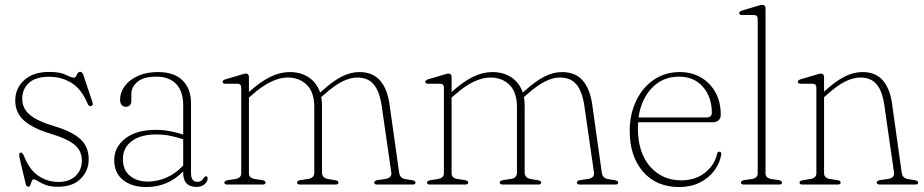

<svg xmlns="http://www.w3.org/2000/svg" viewBox="-20 -744 3726 774"><path d="M216 -10.5Q258.5 -10.5 284.2 -34.2Q310 -58 310 -96.5Q310 -136.5 280 -161Q250 -185.5 182.5 -205.5Q112.5 -226.5 77 -258Q41.5 -289.5 41.5 -338.5Q41.5 -388 77.5 -421Q113.5 -454 178.5 -454Q222.5 -454 245 -442.5Q267.5 -431 277.5 -431Q286 -431 290 -442.8Q294 -454.5 303 -454.5Q311.5 -454.5 316 -442L352 -334.5Q357 -319.5 348.5 -316.5Q339 -313.5 333.5 -325.5Q308 -386 267.8 -410.2Q227.5 -434.5 178.5 -434.5Q123 -434.5 96.2 -409.5Q69.5 -384.5 69.5 -345.5Q69.5 -307 100.5 -281Q131.5 -255 200 -235Q269 -214.5 303.2 -184Q337.5 -153.5 337.5 -102Q337.5 -55.5 305 -23.2Q272.5 9 214 9Q183.5 9 164.2 1.5Q145 -6 133.5 -13.5Q122 -21 116 -21Q110.5 -21 108 -13.8Q105.5 -6.5 103 1Q100.5 8.5 94.5 8.5Q86.5 8.5 84 -1L59.5 -104.5Q54.5 -126 61.5 -128.5Q70.5 -131.5 77 -114.5Q98.5 -59.5 135 -35Q171.5 -10.5 216 -10.5Z M440.5 -99Q440.5 -151 485.2 -185.8Q530 -220.5 607.5 -220.5Q638 -220.5 666.2 -215Q694.5 -209.5 718.5 -201.5V-319Q718.5 -376 690.2 -405.5Q662 -435 610 -435Q558.5 -435 534 -414Q509.5 -393 509.5 -365.5V-338.5Q509.5 -313.5 486 -313.5Q476 -313.5 470 -321.5Q464 -329.5 464 -342Q464 -371 482.5 -396.5Q501 -422 535.5 -437.8Q570 -453.5 617 -453.5Q682 -453.5 716 -419.8Q750 -386 750 -329V-46.5Q750 -11 775.5 -11Q786 -11 791.8 -15.5Q797.5 -20 800.5 -26Q806 -33.5 810 -33.5Q817 -33.5 817 -24.5Q817 -12 804.8 -1.2Q792.5 9.5 772 9.5Q718.5 9.5 718.5 -47.5V-53Q657 10 569.5 10Q511.5 10 476 -18.5Q440.5 -47 440.5 -99ZM475.5 -102.5Q475.5 -58.5 503.8 -35.2Q532 -12 575.5 -12Q615 -12 652 -28.5Q689 -45 718.5 -77V-182.5Q694.5 -190.5 667.8 -196.2Q641 -202 610.5 -202Q547 -202 511.2 -175.2Q475.5 -148.5 475.5 -102.5Z M983.5 -433V-373L984.5 -374Q1031 -415.5 1070.2 -434.5Q1109.5 -453.5 1148 -453.5Q1192.5 -453.5 1224.8 -432Q1257 -410.5 1270.5 -371L1277.5 -377Q1321 -416.5 1357 -435Q1393 -453.5 1429 -453.5Q1482 -453.5 1511.8 -419.8Q1541.5 -386 1550.5 -322L1589 -48Q1592 -25.5 1614.5 -22L1642 -17.5Q1655 -15.5 1655 -8Q1655 0 1643.5 0H1500.5Q1488.5 0 1488.5 -8Q1488.5 -15.5 1502 -18L1533 -22.5Q1560.5 -27 1557.5 -48L1519 -315.5Q1510.5 -374.5 1487.2 -403Q1464 -431.5 1420 -431.5Q1392 -431.5 1360 -415.5Q1328 -399.5 1287.5 -363.5L1275 -352.5Q1278 -336.5 1278 -319.5V-48Q1278 -26.5 1304 -22L1331.5 -17.5Q1344.5 -15.5 1344.5 -8Q1344.5 0 1332.5 0H1190Q1177.5 0 1177.5 -8Q1177.5 -15.5 1191 -18L1222.5 -22.5Q1247 -26.5 1247 -48V-312.5Q1247 -372 1217 -401.8Q1187 -431.5 1139.5 -431.5Q1108.5 -431.5 1072.5 -414.5Q1036.5 -397.5 994.5 -360L983.5 -350.5V-45.5Q983.5 -26.5 1006.5 -22.5L1037 -18Q1050.5 -15.5 1050.5 -8Q1050.5 0 1038 0H896Q884.5 0 884.5 -8Q884.5 -15 897.5 -17.5L929 -22.5Q952.5 -26.5 952.5 -45.5V-390Q952.5 -406.5 937 -406.5H889.5Q877.5 -406.5 877.5 -414Q877.5 -421 889.5 -424.5L949 -442Q956.5 -444.5 962 -446Q967.5 -447.5 970.5 -447.5Q983.5 -447.5 983.5 -433Z M1800.5 -433V-373L1801.5 -374Q1848 -415.5 1887.2 -434.5Q1926.5 -453.5 1965 -453.5Q2009.5 -453.5 2041.8 -432Q2074 -410.5 2087.5 -371L2094.5 -377Q2138 -416.5 2174 -435Q2210 -453.5 2246 -453.5Q2299 -453.5 2328.8 -419.8Q2358.5 -386 2367.5 -322L2406 -48Q2409 -25.5 2431.5 -22L2459 -17.5Q2472 -15.5 2472 -8Q2472 0 2460.5 0H2317.5Q2305.5 0 2305.5 -8Q2305.5 -15.5 2319 -18L2350 -22.5Q2377.5 -27 2374.5 -48L2336 -315.5Q2327.5 -374.5 2304.2 -403Q2281 -431.5 2237 -431.5Q2209 -431.5 2177 -415.5Q2145 -399.5 2104.5 -363.5L2092 -352.5Q2095 -336.5 2095 -319.5V-48Q2095 -26.5 2121 -22L2148.5 -17.5Q2161.5 -15.5 2161.5 -8Q2161.5 0 2149.5 0H2007Q1994.5 0 1994.5 -8Q1994.5 -15.5 2008 -18L2039.5 -22.5Q2064 -26.5 2064 -48V-312.5Q2064 -372 2034 -401.8Q2004 -431.5 1956.5 -431.5Q1925.5 -431.5 1889.5 -414.5Q1853.5 -397.5 1811.5 -360L1800.5 -350.5V-45.5Q1800.5 -26.5 1823.5 -22.5L1854 -18Q1867.5 -15.5 1867.5 -8Q1867.5 0 1855 0H1713Q1701.5 0 1701.5 -8Q1701.5 -15 1714.5 -17.5L1746 -22.5Q1769.5 -26.5 1769.5 -45.5V-390Q1769.5 -406.5 1754 -406.5H1706.5Q1694.5 -406.5 1694.5 -414Q1694.5 -421 1706.5 -424.5L1766 -442Q1773.5 -444.5 1779 -446Q1784.5 -447.5 1787.5 -447.5Q1800.5 -447.5 1800.5 -433Z M2885.5 -282Q2885.5 -251 2850 -251H2552.5Q2551.5 -240.5 2551.5 -229Q2551.5 -128.5 2600.5 -72.8Q2649.5 -17 2726 -17Q2784 -17 2822.5 -48.2Q2861 -79.5 2870.5 -123Q2872.5 -132.5 2879.5 -132.5Q2888.5 -132.5 2887.5 -121.5Q2882 -86 2859.5 -56Q2837 -26 2800.8 -8Q2764.5 10 2718.5 10Q2626 10 2572.2 -52Q2518.5 -114 2518.5 -216Q2518.5 -282.5 2544 -336.5Q2569.5 -390.5 2615 -422Q2660.5 -453.5 2721 -453.5Q2768 -453.5 2805.2 -432Q2842.5 -410.5 2864 -372Q2885.5 -333.5 2885.5 -282ZM2717.5 -435Q2651 -435 2607.8 -389.2Q2564.5 -343.5 2554 -270.5H2827.5Q2849.5 -270.5 2849.5 -289.5Q2849.5 -352.5 2813.8 -393.8Q2778 -435 2717.5 -435Z M3066 -710.5V-45.5Q3066 -26.5 3089 -22.5L3119 -18Q3132.5 -15.5 3132.5 -8Q3132.5 0 3120.5 0H2978.5Q2967 0 2967 -8Q2967 -15.5 2980.5 -18L3011.5 -22.5Q3034.5 -26.5 3034.5 -45.5V-667Q3034.5 -683.5 3019.5 -683.5H2971.5Q2960 -683.5 2960 -691.5Q2960 -698 2971.5 -701.5L3031.5 -719.5Q3039 -721.5 3044.2 -723Q3049.5 -724.5 3053 -724.5Q3066 -724.5 3066 -710.5Z M3302 -433V-374.5L3303.5 -376Q3347.5 -416 3384 -434.8Q3420.5 -453.5 3457.5 -453.5Q3509.5 -453.5 3538.5 -420.5Q3567.5 -387.5 3576 -326.5L3615 -48Q3618 -25.5 3641 -22L3668.5 -17.5Q3681.5 -15.5 3681.5 -8Q3681.5 0 3669.5 0H3527Q3514.5 0 3514.5 -8Q3514.5 -15.5 3528 -18L3559.5 -22.5Q3587 -27 3584 -48L3545 -320Q3537 -376.5 3514 -404Q3491 -431.5 3449 -431.5Q3419.5 -431.5 3386.8 -415.2Q3354 -399 3313.5 -362L3302 -352V-45.5Q3302 -26.5 3325 -22.5L3355.5 -18Q3369 -15.5 3369 -8Q3369 0 3356.5 0H3214.5Q3203 0 3203 -8Q3203 -15 3216 -17.5L3247.5 -22.5Q3271 -26.5 3271 -45.5V-390Q3271 -406.5 3255.5 -406.5H3208Q3196 -406.5 3196 -414Q3196 -421 3208 -424.5L3267.5 -442Q3275 -444.5 3280.5 -446Q3286 -447.5 3289 -447.5Q3302 -447.5 3302 -433Z"/></svg>

Font: Fraunces 72pt Soft Thin
Style: Regular
Weight: 100
Version: Version 1.000;[b76b70a41]